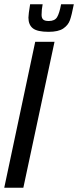

<svg xmlns="http://www.w3.org/2000/svg" viewBox="-26 -885 368 905"><path d="M-6 0 140 -688H231L84 0ZM108 -802Q108 -817 116 -865H175Q170 -840 170 -815Q170 -800 177.5 -793Q185 -786 204 -786Q232 -786 243 -804Q254 -822 262 -865H322Q312 -813 303.5 -789.5Q295 -766 272 -750.5Q249 -735 203 -735Q150 -735 129 -751.5Q108 -768 108 -802Z"/></svg>

Font: Saira Ultra Condensed SemiBold
Style: Italic
Weight: 600
Width: 1
Italic angle: -12°
Designer: Hector Gatti with collaboration of the Omnibus-Type team
Foundry: Omnibus-Type
Version: Version 1.001; ttfautohint (v1.8)